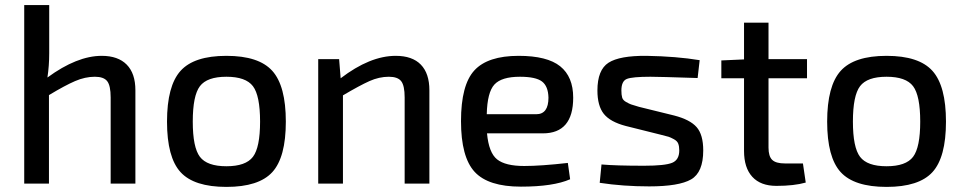

<svg xmlns="http://www.w3.org/2000/svg" viewBox="-20 -720 3782 753"><path d="M173 -700V-511Q173 -462 166 -416Q282 -501 379 -501Q443 -501 477 -466.5Q511 -432 511 -366V0H414V-338Q414 -384 400.5 -401.5Q387 -419 352 -419Q314 -419 274.5 -402Q235 -385 172 -347V0H75V-700Z M688 -442Q741 -501 868 -501Q995 -501 1048 -442Q1101 -383 1101 -243Q1101 -103 1048 -45Q995 13 868 13Q741 13 688 -45Q635 -103 635 -243Q635 -383 688 -442ZM736 -243Q736 -142 764 -105Q792 -68 868 -68Q944 -68 972 -105Q1000 -142 1000 -243Q1000 -345 972 -382Q944 -419 868 -419Q792 -419 764 -382Q736 -345 736 -243Z M1310 -488 1316 -413Q1431 -501 1532 -501Q1597 -501 1630.5 -466.5Q1664 -432 1664 -366V0H1567V-338Q1567 -384 1553.5 -401.5Q1540 -419 1505 -419Q1467 -419 1429 -402Q1391 -385 1325 -346V0H1228V-488Z M2109 -197H1890Q1897 -121 1929.5 -95Q1962 -69 2036 -69Q2101 -69 2207 -81L2216 -17Q2150 12 2023 12Q1895 12 1841.5 -46Q1788 -104 1788 -245Q1788 -387 1840.5 -444Q1893 -501 2014 -501Q2126 -501 2177 -460Q2228 -419 2228 -337Q2228 -197 2109 -197ZM1889 -272H2083Q2131 -272 2131 -337Q2130 -382 2105.5 -400.5Q2081 -419 2019 -419Q1947 -419 1919 -388.5Q1891 -358 1889 -272Z M2570 -192 2434 -226Q2373 -242 2348 -273.5Q2323 -305 2323 -365Q2323 -446 2366.5 -474Q2410 -502 2516 -501Q2633 -499 2724 -484L2716 -414Q2564 -419 2531 -419Q2460 -419 2438.5 -410.5Q2417 -402 2417 -365Q2417 -348 2420 -337.5Q2423 -327 2435.5 -320Q2448 -313 2455 -310.5Q2462 -308 2486 -301L2624 -267Q2686 -251 2712 -221.5Q2738 -192 2738 -130Q2738 -44 2690.5 -16.5Q2643 11 2526 11Q2424 11 2332 -3L2339 -75Q2395 -70 2506 -70Q2588 -70 2616 -81.5Q2644 -93 2644 -130Q2644 -146 2640 -156.5Q2636 -167 2623 -174Q2610 -181 2602.5 -183.5Q2595 -186 2570 -192Z M3129 -79 3140 -4Q3094 9 3025 9Q2963 9 2930.5 -26.5Q2898 -62 2898 -128V-413H2809V-483L2898 -487V-631H2994V-488H3145V-413H2994V-141Q2994 -107 3008.5 -93Q3023 -79 3058 -79Z M3277 -442Q3330 -501 3457 -501Q3584 -501 3637 -442Q3690 -383 3690 -243Q3690 -103 3637 -45Q3584 13 3457 13Q3330 13 3277 -45Q3224 -103 3224 -243Q3224 -383 3277 -442ZM3325 -243Q3325 -142 3353 -105Q3381 -68 3457 -68Q3533 -68 3561 -105Q3589 -142 3589 -243Q3589 -345 3561 -382Q3533 -419 3457 -419Q3381 -419 3353 -382Q3325 -345 3325 -243Z"/></svg>

Font: Exo 2.0 Medium
Style: Regular
Weight: 500
Designer: Natanael Gama
Version: Version 1.001;PS 001.001;hotconv 1.0.70;makeotf.lib2.5.58329